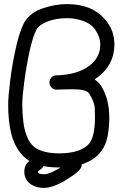

<svg xmlns="http://www.w3.org/2000/svg" viewBox="-20 -820 600 940"><path d="M271 -69Q328 -70 361 -82H362Q403 -98 419 -120Q445 -157 445 -246Q445 -256 444 -288.5Q443 -321 416 -363Q401 -383 337 -383Q303 -383 257 -381Q243 -381 233 -391Q223 -401 222 -415Q222 -430 231.5 -440Q241 -450 256 -451Q360 -454 419 -499Q471 -540 471 -601Q471 -638 446.5 -674.5Q422 -711 361 -725H360Q336 -731 308 -731Q256 -731 214.5 -715.5Q173 -700 159 -676Q140 -640 124.5 -568Q109 -496 99 -421Q89 -346 89 -308Q89 -267 94.5 -221Q100 -175 118.5 -137.5Q137 -100 175.5 -84.5Q214 -69 271 -69ZM276 0H271Q228 0 192 -7Q189 2 180 8Q165 18 165 24L166 25Q167 27 169 28Q177 33 197 33Q219 33 259 10Q268 5 276 0ZM124 -32Q61 -71 36 -162Q20 -222 20 -308Q20 -347 30 -426.5Q40 -506 57.5 -585Q75 -664 98 -709Q128 -759 190 -779.5Q252 -800 308 -800Q435 -800 499 -719Q540 -669 540 -603Q540 -495 443 -431Q459 -421 472 -404Q515 -340 515 -244Q515 -193 506 -149Q486 -53 386 -17L380 -15V-10Q378 15 316 53Q244 100 194 100Q159 100 132 83Q100 61 99 23Q99 -4 111 -19Q116 -26 124 -32Z"/></svg>

Font: Bubblez Graffiti
Style: Regular
Weight: 400
Designer: GGBotNet
Foundry: GGBotNet
Version: 1.00